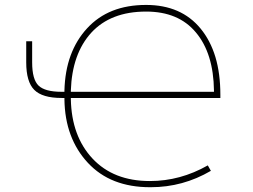

<svg xmlns="http://www.w3.org/2000/svg" viewBox="-20 -783 1040 790"><path d="M600.6 -12.7Q598.6 -12.7 596.7 -12.7Q516.6 -12.7 452.6 -37.6Q388.7 -62.5 341.8 -112.8Q294.9 -163.1 270.5 -228.5Q246.1 -293.9 245.1 -375V-379.9H233.4Q154.3 -379.9 121.1 -413.1Q87.9 -446.3 87.9 -526.4V-613.3H112.3V-526.4Q112.3 -456.1 138.7 -430.7Q165 -405.3 233.4 -405.3H245.1V-410.2Q247.1 -490.2 270.5 -554.2Q293.9 -618.2 338.4 -666.5Q382.8 -714.8 443.4 -738.8Q503.9 -762.7 581.1 -762.7Q653.3 -762.7 709.5 -738.3Q765.6 -713.9 805.7 -665Q845.7 -616.2 866.2 -548.8Q886.7 -480.5 886.7 -392.6V-379.9H271.5V-375Q274.4 -222.7 360.8 -130.4Q447.3 -38.1 596.7 -38.1Q721.7 -38.1 835 -102.5L847.7 -80.1Q732.4 -12.7 600.6 -12.7ZM581.1 -735.4Q435.5 -735.4 355.5 -648.4Q276.4 -561.5 271.5 -410.2V-405.3H860.4V-410.2Q858.4 -563.5 786.1 -649.4Q714.8 -735.4 581.1 -735.4Z"/></svg>

Font: Mgen+ 1mn thin
Style: Regular
Weight: 100
Designer: [Source Han Sans]
Ryoko NISHIZUKA  (kana & ideographs); Paul D. Hunt (Latin, Greek & Cyrillic); Wenlong ZHANG  (bopomofo
Version: Version 1.059.20150602